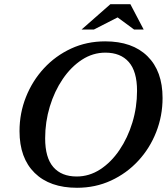

<svg xmlns="http://www.w3.org/2000/svg" viewBox="-20 -878 790 910"><path d="M750.5 -413.5Q750.5 -328.5 720.2 -251.8Q690 -175 635.2 -115.8Q580.5 -56.5 506.2 -22.2Q432 12 345 12Q216 12 144.2 -58.5Q72.5 -129 72.5 -256.5Q72.5 -341.5 103 -418.2Q133.5 -495 188.2 -554.2Q243 -613.5 317 -647.8Q391 -682 478.5 -682Q607.5 -682 679 -611.5Q750.5 -541 750.5 -413.5ZM194 -222.5Q194 -130.5 232.8 -86Q271.5 -41.5 343.5 -41.5Q403 -41.5 455 -75.2Q507 -109 546.2 -167Q585.5 -225 607.5 -297.5Q629.5 -370 629.5 -447.5Q629.5 -539.5 590.5 -584Q551.5 -628.5 479.5 -628.5Q420 -628.5 368.2 -594.8Q316.5 -561 277.2 -503.2Q238 -445.5 216 -372.8Q194 -300 194 -222.5ZM366.5 -738 503 -858H598L661 -738H615.5L537.5 -795.5L425 -738Z"/></svg>

Font: Newsreader Text SemiBold
Style: Italic
Weight: 600
Italic angle: -17°
Designer: Hugues Gentile
Foundry: Production Type
Version: Version 1.001